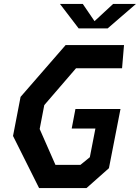

<svg xmlns="http://www.w3.org/2000/svg" viewBox="-20 -960 714 980"><path d="M179.5 0H421.5L536 -101.5L595 -403.5H365L346 -304H467L438.5 -157.5L390.5 -118.5H263L182.5 -301.5L206 -423.5L368 -611.5H603L613 -730H315L85 -465.5L46.5 -266ZM286 -940H402.5L462.5 -852L557.5 -940H674L529.5 -815H381.5Z"/></svg>

Font: Monaspace Krypton SemiBold
Style: Italic
Weight: 600
Italic angle: -11°
Designer: Riley Cran & the Lettermatic Team
Foundry: Lettermatic
Version: Version 1.101 (Monaspace Krypton)